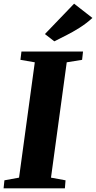

<svg xmlns="http://www.w3.org/2000/svg" viewBox="-32 -1023 522 1043"><path d="M-12.5 0 -8 -43.5 71.5 -58 157 -684.5 79 -698 84.5 -743H419L414 -698L330.5 -684.5L245 -58L324 -43.5L320.5 0ZM263 -798.5 212 -838 370.5 -1003 470 -925.5Q436.5 -895 399.5 -871.8Q362.5 -848.5 327.2 -830.8Q292 -813 263 -798.5Z"/></svg>

Font: Merriweather 48pt Black
Style: Italic
Weight: 900
Italic angle: -7.8°
Version: Version 2.101